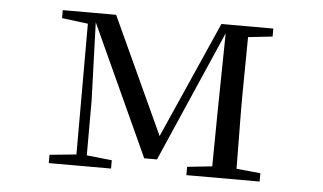

<svg xmlns="http://www.w3.org/2000/svg" viewBox="-42 -580 1085 645"><g transform="rotate(5 500.0 -258.0)"><path d="M233 0H353V-28L268 -37V-223L259 -485L461 -44H504L697 -486L693 -222L691 -37L607 -28V0H854V-28L773 -36L771 -229V-288L773 -480L855 -489V-516H680L506 -123L325 -516H145V-489L233 -478V-37L143 -28V0Z"/></g></svg>

Font: Harano Aji Mincho K1
Style: Regular
Weight: 400
Foundry: Masamichi Hosoda
Version: HaranoAjiMinchoK1-Regular version 20230610;ttx 4.39.4